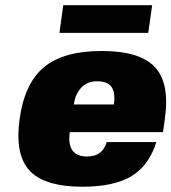

<svg xmlns="http://www.w3.org/2000/svg" viewBox="-20 -705 656 735"><path d="M604 -199.2H247.1Q234.4 -106 313 -106Q342.8 -106 361.1 -119.1Q379.4 -132.3 388.7 -161.1H578.6Q550.3 -71.3 483.4 -30.8Q416.5 9.8 296.4 9.8Q150.4 9.8 93.3 -51.8Q36.1 -113.3 55.2 -250Q74.2 -386.7 148.9 -448.2Q223.6 -509.8 369.6 -509.8Q515.1 -509.8 572.8 -448.2Q630.4 -386.7 611.3 -251ZM350.6 -394Q315.4 -394 292 -370.4Q268.6 -346.7 262.7 -305.2H416Q422.4 -351.6 406.5 -372.8Q390.6 -394 350.6 -394ZM222.2 -685.1H562.5L547.4 -579.1H207.5Z"/></svg>

Font: Fivo Sans Black
Style: Regular
Weight: 900
Designer: Alexander Slobzheninov
Foundry: Alexander Slobzheninov
Version: 1.0